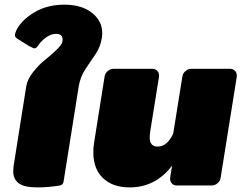

<svg xmlns="http://www.w3.org/2000/svg" viewBox="-20 -795 1052 823"><path d="M36.7 -60.8Q36.7 -68.3 38.3 -83.3L92.5 -425Q97.5 -455 121.7 -485.8Q145.8 -516.7 172.5 -537.9Q199.2 -559.2 222.1 -581.2Q245 -603.3 247.5 -616.7Q248.3 -620 248.3 -625Q248.3 -650 220 -650Q199.2 -650 177.1 -634.2Q155 -618.3 141.7 -597.5Q135 -587.5 126.7 -587.5Q125 -587.5 103.3 -598.3L54.2 -629.2Q42.5 -635.8 44.2 -647.5Q45 -652.5 50.8 -666.7Q73.3 -710 127.9 -742.5Q182.5 -775 255.8 -775Q329.2 -775 373.8 -740.4Q418.3 -705.8 418.3 -652.5Q418.3 -646.7 416.7 -633.3Q410.8 -594.2 389.2 -562.5Q367.5 -530.8 345.8 -498.3Q324.2 -465.8 317.5 -425L252.5 -16.7Q250 -2.5 237.5 0Q187.5 8.3 140 8.3Q83.3 8.3 60 -9.6Q36.7 -27.5 36.7 -60.8Z M995 -471.7V-466.7L925.8 -33.3Q924.2 -20 912.9 -10Q901.7 0 887.5 0H737.5Q725 0 717.1 -8.3Q709.2 -16.7 709.2 -28.3V-33.3L717.5 -85Q646.7 8.3 535.8 8.3Q463.3 8.3 421.7 -31.3Q380 -70.8 380 -142.5Q380 -164.2 383.3 -183.3L428.3 -466.7Q430 -480 441.2 -490Q452.5 -500 466.7 -500H633.3Q645.8 -500 653.8 -491.7Q661.7 -483.3 661.7 -471.7V-466.7L624.2 -233.3Q621.7 -216.7 621.7 -205.8Q621.7 -166.7 655.8 -166.7Q696.7 -166.7 722.5 -222.5L761.7 -466.7Q763.3 -480 774.6 -490Q785.8 -500 800 -500H966.7Q979.2 -500 987.1 -491.7Q995 -483.3 995 -471.7Z"/></svg>

Font: BoonTook Mon
Style: Italic
Weight: 400
Italic angle: -9°
Designer: Sungsit Sawaiwan
Foundry: FontUni
Version: Version 3.0